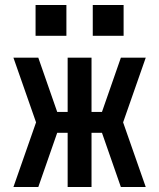

<svg xmlns="http://www.w3.org/2000/svg" viewBox="-20 -752 640 772"><path d="M566 0H466L390 -218H348V0H252V-218H210L134 0H34L125 -260L34 -520H134L210 -302H252V-520H348V-302H390L466 -520H566L475 -260ZM353 -608V-732H477V-608ZM123 -608V-732H247V-608Z"/></svg>

Font: Iosevka SS04 Medium Extended
Style: Regular
Weight: 500
Width: 7
Monospace: yes
Designer: Belleve Invis
Foundry: Belleve Invis
Version: Version 19.0.0; ttfautohint (v1.8.4)